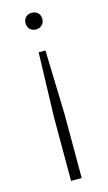

<svg xmlns="http://www.w3.org/2000/svg" viewBox="-116 -588 461 819"><g transform="rotate(-15 114.5 -178.0)"><path d="M151.5 -509.5Q151.5 -493 141 -482.8Q130.5 -472.5 114.5 -472.5Q98.5 -472.5 88 -482.8Q77.5 -493 77.5 -509.5Q77.5 -526 87.8 -536Q98 -546 114.5 -546Q131 -546 141.2 -536Q151.5 -526 151.5 -509.5ZM99.5 -375.5H129.5L138 -92V190H91V-92Z"/></g></svg>

Font: Encode Sans ExtraLight
Style: Regular
Weight: 275
Designer: Multiple Designers
Foundry: Impallari Type
Version: Version 2.000